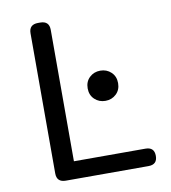

<svg xmlns="http://www.w3.org/2000/svg" viewBox="-78 -746 725 814"><g transform="rotate(-10 284.5 -339.5)"><path d="M140 -679H149Q188 -679 188 -641V-75H496Q534 -75 534 -37.5Q534 0 496 0H140Q101 0 101 -38V-641Q101 -679 140 -679ZM299 -369Q299 -398 318 -416Q337 -434 364.5 -434Q392 -434 411 -416Q430 -398 430 -369Q430 -340 411 -322Q392 -304 364.5 -304Q337 -304 318 -322Q299 -340 299 -369Z"/></g></svg>

Font: Merge One
Style: Regular
Weight: 400
Designer: Kosal Sen
Foundry: Philatype
Version: Version 1.001